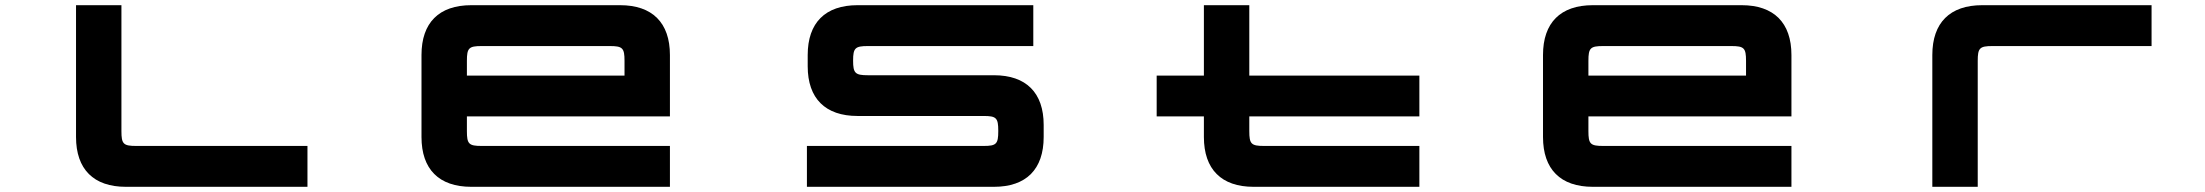

<svg xmlns="http://www.w3.org/2000/svg" viewBox="-20 -720 8498 740"><path d="M273 -700V-192C273 -67.5 341 0 465 0H1165V-157.5H505C455.5 -157.5 448 -165 448 -214.5V-700Z M2370 -700H1796.5C1672 -700 1604.5 -632.5 1604.5 -508V-192C1604.5 -67.5 1672 0 1796.5 0H2562V-157.5H1836.5C1787 -157.5 1779.5 -165 1779.5 -214.5V-271.5H2562V-508C2562 -632.5 2494 -700 2370 -700ZM1779.5 -428.5V-485.5C1779.5 -535 1787 -542.5 1836.5 -542.5H2330C2379.5 -542.5 2387 -535 2387 -485.5V-428.5Z M3962.5 -700H3285C3161 -700 3093 -632.5 3093 -508V-464.5C3093 -340.5 3161 -273 3285 -273H3771C3820 -273 3827.5 -265.5 3827.5 -216V-214.5C3827.5 -165 3820 -157.5 3771 -157.5H3090V0H3811C3935 0 4002.5 -67.5 4002.5 -192V-238.5C4002.5 -362.5 3935 -430 3811 -430H3325C3276 -430 3268 -438 3268 -486.5C3268 -535 3276 -542.5 3325 -542.5H3962.5Z M4438 -428.5V-271.5H4620V-192C4620 -67.5 4687.5 0 4811.5 0H5450.5V-157.5H4852C4802.5 -157.5 4795 -165 4795 -214.5V-271.5H5450.5V-428.5H4795V-700H4620V-428.5Z M6692.5 -700H6119C5994.5 -700 5927 -632.5 5927 -508V-192C5927 -67.5 5994.5 0 6119 0H6884.5V-157.5H6159C6109.5 -157.5 6102 -165 6102 -214.5V-271.5H6884.5V-508C6884.5 -632.5 6816.5 -700 6692.5 -700ZM6102 -428.5V-485.5C6102 -535 6109.5 -542.5 6159 -542.5H6652.5C6702 -542.5 6709.5 -535 6709.5 -485.5V-428.5Z M7427.5 -508V0H7602.5V-485.5C7602.5 -535 7610 -542.5 7659.5 -542.5H8272.5V-700H7619.5C7495.5 -700 7427.5 -632.5 7427.5 -508Z"/></svg>

Font: Melete Bold
Style: Regular
Weight: 700
Width: 6
Designer: Sora Sagano
Foundry: DOT COLON
Version: Version 0.200;FEAKit 1.0